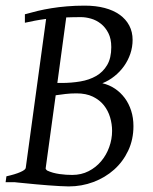

<svg xmlns="http://www.w3.org/2000/svg" viewBox="-20 -650 545 685"><path d="M269 -588.9Q254.4 -588.9 241.2 -588.6Q228 -588.4 216.3 -587.9L184.6 -354H200.2Q234.4 -354 266.4 -359.4Q298.3 -364.7 323 -378.9Q347.7 -393.1 362.3 -418Q377 -442.9 377 -481.9Q377 -511.7 366.5 -532.2Q356 -552.7 339.8 -565.4Q323.7 -578.1 304.7 -583.5Q285.6 -588.9 269 -588.9ZM252.9 -316.9Q231.4 -316.9 213.4 -314.7Q195.3 -312.5 178.7 -310.1L143.1 -50.8Q141.6 -46.9 148.4 -41.5Q157.7 -37.1 168.9 -33.9Q180.2 -30.8 192.1 -29.1Q204.1 -27.3 215.8 -26.6Q227.5 -25.9 237.8 -25.9Q270 -25.9 296.1 -39.3Q322.3 -52.7 340.8 -74.7Q359.4 -96.7 369.6 -125Q379.9 -153.3 379.9 -183.1Q379.9 -207.5 372.8 -231.4Q365.7 -255.4 350.6 -274.4Q335.4 -293.5 311.3 -305.2Q287.1 -316.9 252.9 -316.9ZM456.1 -200.2Q456.1 -152.3 437.5 -112.8Q418.9 -73.2 387.2 -44.9Q355.5 -16.6 313.5 -0.7Q271.5 15.1 225.1 15.1Q211.9 15.1 192.6 13.9Q173.3 12.7 151.9 11.2Q130.4 9.8 109.1 7.6Q87.9 5.4 70.8 3.9Q53.7 2.4 43 1.2Q32.2 0 32.2 0H0L2.9 -21Q33.7 -27.8 52.2 -35.9Q70.8 -43.9 71.8 -50.8L144.5 -582.5Q122.6 -579.6 104.5 -576.2Q86.4 -572.8 68.8 -568.8V-599.1Q91.3 -605.5 114.7 -611.1Q138.2 -616.7 164.1 -620.8Q189.9 -625 219.2 -627.4Q248.5 -629.9 282.2 -629.9Q321.8 -629.9 353.3 -621.6Q384.8 -613.3 407 -597.4Q429.2 -581.5 441.2 -558.8Q453.1 -536.1 453.1 -507.8Q453.1 -482.4 445.1 -458.5Q437 -434.6 422.6 -414.3Q408.2 -394 388.4 -378.2Q368.7 -362.3 345.2 -353Q370.1 -347.2 390.4 -333.5Q410.6 -319.8 425.3 -300Q439.9 -280.3 448 -254.9Q456.1 -229.5 456.1 -200.2Z"/></svg>

Font: Gentium
Style: Italic
Weight: 400
Italic angle: -7°
Designer: J. Victor Gaultney
Version: Version 1.02; 2005; OFL release